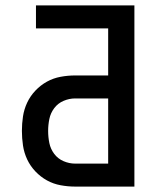

<svg xmlns="http://www.w3.org/2000/svg" viewBox="-20 -690 590 710"><path d="M258 0Q231 0 204 -5Q177 -10 153.5 -23Q130 -36 111 -56Q92 -76 80.5 -100.5Q69 -125 65 -152Q61 -179 61 -206Q61 -233 65 -259.5Q69 -286 80.5 -310.5Q92 -335 111 -355Q130 -375 153.5 -388Q177 -401 204 -406Q231 -411 258 -411H380V-585H113V-670H477V0ZM380 -85V-326H258Q236 -326 215 -317Q194 -308 180.5 -290Q167 -272 162.5 -250Q158 -228 158 -206Q158 -183 162.5 -161Q167 -139 180.5 -121Q194 -103 215 -94Q236 -85 258 -85Z"/></svg>

Font: Lode Dark Term
Style: Bold
Weight: 700
Monospace: yes
Designer: Belleve Invis
Foundry: Belleve Invis
Version: Version 29.2.0